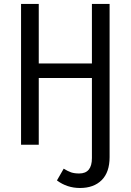

<svg xmlns="http://www.w3.org/2000/svg" viewBox="-20 -726 655 963"><path d="M441 -706.2H529.7V62.1Q529.7 137.9 490 177.4Q450.3 216.9 381 216.9Q316.4 216.9 265.6 179L299.5 120Q320 132.8 336.7 138.5Q353.3 144.1 377.4 144.1Q441 144.1 441 67.2V-334.9H174.4V0H85.6V-706.2H174.4V-407.7H441Z"/></svg>

Font: Fira Code Fixed
Style: Regular
Weight: 400
Monospace: yes
Designer: Carrois Corporate, Edenspiekermann AG, Nikita Prokopov
Foundry: Carrois Corporate, Edenspiekermann AG, Nikita Prokopov
Version: Version 5.002